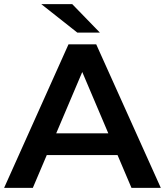

<svg xmlns="http://www.w3.org/2000/svg" viewBox="-26 -916 804 936"><path d="M-6 0 308 -700H443L758 0H615L547 -160H202L134 0ZM175 -896H326L461 -757H351ZM248 -266H502L375 -565Z"/></svg>

Font: Belfius21
Style: Bold
Weight: 700
Designer: Montserrat's base design by Julieta Ulanovsky, modified by Coast SPRL for Belfius Bank NV.
Foundry: Montserrat's base design by Julieta Ulanovsky, modified by Coast SPRL for Belfius Bank NV.
Version: Version 2.000;FEAKit 1.0